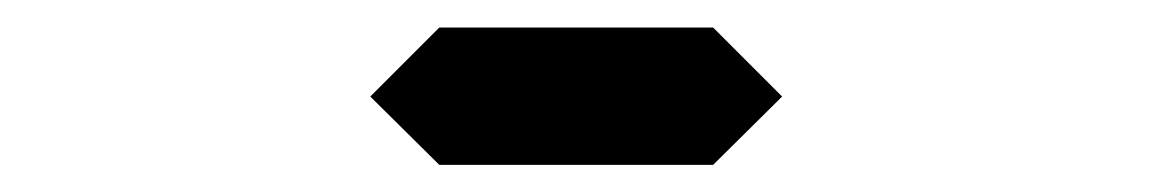

<svg xmlns="http://www.w3.org/2000/svg" viewBox="-20 -921 840 140"><path d="M500 -800.8H300.3L250 -850.6L300.3 -900.9H500L550.3 -850.6Z"/></svg>

Font: E1234
Style: Regular
Weight: 400
Designer: GGBot
Version: Version 1.00;September 7, 2020